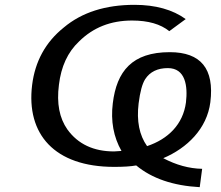

<svg xmlns="http://www.w3.org/2000/svg" viewBox="-20 -681 915 795"><path d="M851 -258C868 -396 812 -465 683 -465C527 -465 463 -386 447 -253C438 -180 450 -114 483 -56L452 -54C368 -54 303 -84 259 -145C226 -192 214 -253 224 -330C233 -405 260 -465 308 -510C366 -567 438 -596 527 -596C594 -596 645 -581 681 -552L749 -602C695 -641 624 -661 537 -661C417 -661 319 -630 244 -567C168 -506 125 -426 113 -329C88 -126 205 10 453 10C492 10 522 8 544 4C609 58 697 88 807 94L817 18C763 17 709 2 656 -26C755 -68 837 -148 851 -258ZM589 -76C557 -121 545 -180 554 -253C560 -301 569 -334 581 -353C601 -384 633 -399 675 -399C748 -399 758 -325 750 -257C738 -166 676 -105 589 -76Z"/></svg>

Font: Gamestation Extended
Style: Italic
Weight: 400
Width: 7
Designer: Jonas Hecksher
Foundry: Jonas Hecksher, Playtypeª, e-types AS
Version: Version 1.003